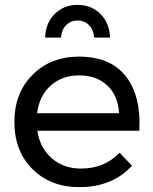

<svg xmlns="http://www.w3.org/2000/svg" viewBox="-20 -764 628 787"><path d="M230 -610H165Q167 -670 204.5 -707Q242 -744 298 -744Q354 -744 391.5 -707Q429 -670 431 -610H366Q364 -641 345 -660.5Q326 -680 298 -680Q270 -680 251 -660.5Q232 -641 230 -610ZM303 -532Q433 -532 496 -451Q559 -370 551 -228H133Q144 -157 192.5 -115Q241 -73 312 -73Q408 -73 470 -138L521 -85Q441 3 305 3Q187 3 113 -71Q39 -145 39 -264Q39 -382 112.5 -456.5Q186 -531 303 -532ZM132 -300H468Q464 -372 420 -413.5Q376 -455 304 -455Q234 -455 187.5 -413Q141 -371 132 -300Z"/></svg>

Font: Montserrat arm
Style: Regular
Weight: 400
Designer: Julieta Ulanovsky
Foundry: Julieta Ulanovsky
Version: Version 6.000;PS 006.000;hotconv 1.0.88;makeotf.lib2.5.64775